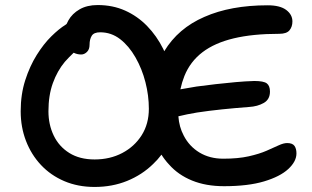

<svg xmlns="http://www.w3.org/2000/svg" viewBox="-20 -731 1238 761"><path d="M355 10Q289 10 235 -13Q181 -36 142.5 -77Q104 -118 83 -172.5Q62 -227 62 -290Q62 -357 80 -413Q98 -469 125.5 -513Q153 -557 183.5 -587Q214 -617 240 -633Q242 -635 244 -636Q247 -643 251 -650Q266 -677 295.5 -694Q325 -711 367 -711Q427 -711 476 -689Q525 -667 563 -628Q601 -589 627 -537Q629 -532 631 -528Q686 -619 790 -664Q894 -710 1041 -710Q1090 -710 1114.5 -691.5Q1139 -673 1139 -646Q1139 -625 1127.5 -611Q1116 -597 1087 -597Q982 -597 906.5 -579Q831 -561 782.5 -524Q734 -487 711 -430Q701 -405 695 -377Q725 -382 759 -388Q796 -393 835.5 -397.5Q875 -402 914 -405.5Q953 -409 988 -410Q1025 -410 1037.5 -400.5Q1050 -391 1050 -368Q1050 -337 1025.5 -323Q1001 -309 967 -307Q913 -303 860 -297.5Q807 -292 761 -285Q719 -278 687 -270Q690 -228 708 -194Q730 -151 770.5 -126.5Q811 -102 865 -102Q924 -102 966 -111.5Q1008 -121 1036.5 -133.5Q1065 -146 1084.5 -155Q1104 -164 1118 -164Q1139 -164 1147 -153Q1155 -142 1155 -123Q1155 -91 1122.5 -61Q1090 -31 1026.5 -12Q963 7 868 7Q796 7 741 -15.5Q686 -38 650 -79Q633 -97 620 -118Q605 -98 587 -81Q543 -38 484 -14Q425 10 355 10ZM272 -522Q254 -505 237 -486Q207 -450 189.5 -401.5Q172 -353 172 -290Q172 -237 193 -193.5Q214 -150 255 -124.5Q296 -99 355 -99Q416 -99 464.5 -124.5Q513 -150 541.5 -195Q570 -240 570 -300Q570 -352 556.5 -405Q543 -458 517 -503.5Q491 -549 456 -576Q421 -603 377 -603Q352 -603 343.5 -589Q335 -575 335 -554Q335 -535 324.5 -525Q314 -515 302 -515Q286 -515 272 -522Z"/></svg>

Font: Shantell Sans Light Medium
Style: Regular
Weight: 500
Version: Version 1.008;[ac192a2d6]